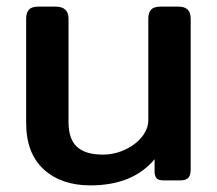

<svg xmlns="http://www.w3.org/2000/svg" viewBox="-20 -545 656 580"><path d="M59 -174V-488Q59 -507 67.5 -516Q76 -525 96 -525H148Q187 -525 187 -488V-176Q187 -125 212.5 -101.5Q238 -78 290 -78Q326 -78 358 -93Q390 -108 409 -132Q428 -156 428 -182V-488Q428 -507 436.5 -516Q445 -525 465 -525H518Q538 -525 547 -516Q556 -507 556 -488V-33Q556 -16 549 -8Q542 0 524 0H475Q460 0 454 -5.5Q448 -11 447 -24V-64Q381 15 253 15Q165 15 112 -33.5Q59 -82 59 -174Z"/></svg>

Font: Mitr
Style: Regular
Weight: 400
Designer: Thanarat Vachiruckul
Foundry: Cadson Demak
Version: Version 1.003